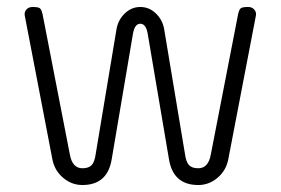

<svg xmlns="http://www.w3.org/2000/svg" viewBox="-20 -520 804 550"><path d="M130 -64 51 -475Q49 -485 55.5 -492.5Q62 -500 73 -500Q89 -500 94 -496.5Q99 -493 102 -479L180 -78Q187 -38 216 -38Q234 -38 242.5 -47Q251 -56 254 -78L314 -438Q319 -464 338 -482Q357 -500 382 -500Q407 -500 426 -482Q445 -464 450 -438L510 -78Q513 -56 521.5 -47Q530 -38 548 -38Q577 -38 584 -78L662 -479Q665 -493 670 -496.5Q675 -500 691 -500Q702 -500 708.5 -492.5Q715 -485 713 -475L634 -64Q628 -32 603.5 -11Q579 10 548 10Q476 10 464 -64L403 -424Q398 -452 382 -452Q366 -452 361 -424L300 -64Q288 10 216 10Q185 10 160.5 -11Q136 -32 130 -64Z"/></svg>

Font: Kodchasan ExtraLight
Style: Regular
Weight: 275
Version: Version 1.000; ttfautohint (v1.6)